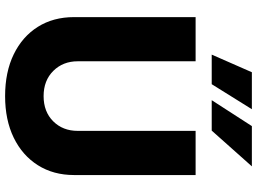

<svg xmlns="http://www.w3.org/2000/svg" viewBox="-146 -840 998 745"><g transform="rotate(90 352.5 -467.0)"><path d="M352.5 11.7Q259.3 11.7 190.4 -21.7Q121.6 -55.2 83.7 -115.2Q45.9 -175.3 45.9 -255.9V-727.5H217.3V-270Q217.3 -212.9 254.6 -175.3Q292 -137.7 352.5 -137.7Q413.1 -137.7 450.2 -175Q487.3 -212.4 487.3 -270V-727.5H658.7V-255.9Q658.7 -175.8 620.6 -115.5Q582.5 -55.2 513.7 -21.7Q444.8 11.7 352.5 11.7ZM486.3 -790H368.2L468.8 -945.8H625ZM306.2 -790H191.4L259.8 -945.8H403.3Z"/></g></svg>

Font: Inter Display ExtraBold
Style: Regular
Weight: 800
Designer: Rasmus Andersson
Foundry: rsms
Version: Version 4.000;git-a52131595